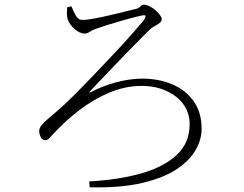

<svg xmlns="http://www.w3.org/2000/svg" viewBox="-20 -767 1040 818"><path d="M284 -740 266 -736Q265 -723 265 -708.5Q265 -694 269 -683Q272 -674 279.5 -663.5Q287 -653 297 -644Q307 -635 318.5 -629.5Q330 -624 340 -624Q351 -624 361.5 -631Q372 -638 388 -644Q402 -649 428 -657.5Q454 -666 483.5 -674.5Q513 -683 539 -690Q565 -697 580 -700Q600 -705 600 -698.5Q600 -692 592 -680Q578 -663 546 -626.5Q514 -590 471 -544Q428 -498 381.5 -449.5Q335 -401 293 -359Q251 -317 220 -291Q203 -276 186 -262Q169 -248 158 -235Q147 -222 147 -209Q147 -196 153.5 -183Q160 -170 172 -170Q181 -170 187 -175.5Q193 -181 203 -192Q255 -249 316.5 -296.5Q378 -344 446 -372.5Q514 -401 583 -401Q642 -401 688.5 -380Q735 -359 761.5 -322.5Q788 -286 788 -238Q788 -159 733.5 -107.5Q679 -56 582.5 -28.5Q486 -1 360 6L362 31Q494 34 585.5 12.5Q677 -9 732.5 -46Q788 -83 813.5 -128Q839 -173 839 -218Q839 -287 806 -334.5Q773 -382 715.5 -407Q658 -432 586 -432Q535 -432 477.5 -417Q420 -402 370 -376Q362 -372 360.5 -373Q359 -374 366 -381Q380 -396 404.5 -421.5Q429 -447 458.5 -478Q488 -509 518.5 -540.5Q549 -572 575 -598Q601 -624 617 -640Q627 -650 639 -656Q651 -662 660 -669Q669 -676 669 -686Q669 -693 661 -703.5Q653 -714 641.5 -724Q630 -734 617 -740.5Q604 -747 593 -747Q584 -747 577.5 -739Q571 -731 555 -728Q543 -725 520.5 -719.5Q498 -714 471 -707.5Q444 -701 416.5 -695Q389 -689 366.5 -685.5Q344 -682 332 -682Q313 -682 303 -700.5Q293 -719 284 -740Z"/></svg>

Font: Noto Serif HK
Style: Regular
Weight: 200
Designer: Ryoko NISHIZUKA 西塚涼子 (kana & ideographs); Frank Grießhammer (Latin, Greek & Cyrillic); Wenlong ZHANG 张文龙 (bopomofo); San
Foundry: Adobe
Version: Version 2.001;hotconv 1.1.0;makeotfexe 2.6.0